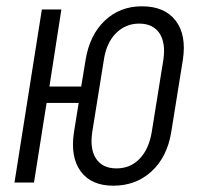

<svg xmlns="http://www.w3.org/2000/svg" viewBox="-20 -580 640 610"><path d="M340 10Q270 10 236.5 -35.5Q203 -81 215 -160L230 -253H128L88 0H26L113 -550H175L137 -305H238L252 -390Q265 -469 313 -514.5Q361 -560 431 -560Q503 -560 538 -514.5Q573 -469 561 -390L524 -160Q511 -81 461.5 -35.5Q412 10 340 10ZM350 -45Q394 -45 423.5 -75.5Q453 -106 462 -160L499 -390Q507 -444 486.5 -474.5Q466 -505 422 -505Q379 -505 348.5 -474.5Q318 -444 310 -390L273 -160Q265 -106 285.5 -75.5Q306 -45 350 -45Z"/></svg>

Font: JetBrains Mono NL ExtraLight
Style: Italic
Weight: 200
Italic angle: -9°
Monospace: yes
Designer: Philipp Nurullin, Konstantin Bulenkov
Foundry: JetBrains
Version: Version 2.305; ttfautohint (v1.8.4.7-5d5b)